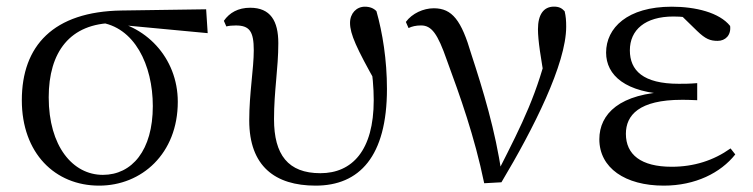

<svg xmlns="http://www.w3.org/2000/svg" viewBox="-20 -551 2295 585"><path d="M282 14.6C411.7 14.6 521.7 -82.8 521.7 -240.9C521.7 -375.3 422.8 -479.5 295 -492L281.6 -483C389.7 -469.8 445.6 -352.9 445.6 -227.7C445.6 -93.1 382.2 -18.2 293.4 -18.2C201.7 -18.2 128.4 -105.3 128.4 -254.5C128.4 -391.9 192.6 -480.5 329.2 -481L346.1 -475.1L612.8 -450L608.1 -522.7L350.8 -519C142.2 -516 46.5 -411.2 46.5 -245.6C46.5 -84.4 147.5 14.6 282 14.6Z M941.7 14.6C1074.9 14.6 1159 -74.1 1159 -280.1C1159 -368.5 1145.6 -451 1127 -516.9C1118.7 -525.8 1106.9 -530.6 1091.6 -530.6C1066.3 -530.6 1046.5 -510.5 1046.5 -481.2C1046.5 -447.6 1065.8 -404.6 1128.3 -293.8L1124.1 -367.5L1107.9 -369.8C1115.1 -323.1 1118.7 -283.9 1118.7 -245.9C1118.7 -92.3 1052.7 -23.3 956.2 -23.3C857.6 -23.3 814.9 -79.6 814.9 -187.9C814.9 -274.9 828 -341.6 828 -419.5C828 -487.3 804 -527.4 742.2 -527.4C705.8 -527.4 679.3 -512.5 662.1 -487.6L669.6 -470.4C677.6 -472.6 688 -473.4 698.6 -473.4C740.2 -473.4 753.2 -455.4 753.2 -397.8C753.2 -341.1 739.4 -267 739.4 -184.1C739.4 -44.7 818 14.6 941.7 14.6Z M1455.3 7.3 1507.8 4.4C1605.9 -159.8 1705.1 -356.6 1705.1 -469.6C1705.1 -488.2 1704.1 -501 1700.4 -516.7C1692.1 -526 1683.4 -530.8 1667.9 -530.8C1636.3 -530.8 1619.1 -506.6 1619.1 -462C1619.1 -427.5 1627.5 -375.6 1641.7 -295.2L1654.7 -423.6C1618.2 -266.1 1571.7 -174.9 1500.1 -33.8L1493.7 -22.3H1508.2C1490.1 -150.8 1451.2 -278.7 1415.9 -386.3C1385.9 -488.7 1357.9 -525.8 1301.8 -525.8C1270.1 -525.8 1235.7 -510.3 1216.6 -484.2L1224.8 -465.5C1234.8 -470.5 1247.4 -473.5 1262.8 -473.5C1294.9 -473.5 1313.4 -448.7 1341.7 -367.2C1381.4 -259.3 1425.7 -136.2 1455.3 7.3Z M2002.3 14.6C2098.9 14.6 2175.8 -24.4 2220.3 -80.5L2205.9 -98.8C2154.3 -62.1 2094.4 -42.9 2026.6 -42.9C1933.1 -42.9 1887 -79.9 1887 -143.3C1887 -199.8 1926.7 -246.9 2057.6 -246.9C2068.2 -246.9 2078.2 -246.9 2104.3 -245.7V-297.7C2079.9 -295.7 2064.5 -295.7 2048.2 -295.7C1939.1 -295.7 1899.1 -336.6 1899.1 -397.6C1899.1 -459.9 1945.7 -500.7 2031.7 -500.7C2057.9 -500.7 2077.4 -498.1 2112 -491.9L2102.7 -511.5L2046.6 -512.6L2103.9 -456.8C2129.7 -431.9 2144 -426.5 2166.6 -426.5C2190.3 -426.5 2208 -444 2204.6 -471.9C2171.9 -512.9 2099.1 -530.6 2026.8 -530.6C1891.5 -530.6 1826.7 -465.9 1826.7 -390.7C1826.7 -321.8 1885.4 -267.8 2022.7 -263.4V-271.6C1867.9 -267.2 1806.1 -203.8 1806.1 -126.7C1806.1 -39.4 1884.8 14.6 2002.3 14.6Z"/></svg>

Font: Source Han Serif CN VF
Style: Regular
Weight: 250
Designer: Ryoko NISHIZUKA 西塚涼子 (kana & ideographs); Frank Grießhammer (Latin, Greek & Cyrillic); Wenlong ZHANG 张文龙 (bopomofo); San
Foundry: Adobe
Version: Version 2.002;hotconv 1.1.0;makeotfexe 2.6.0